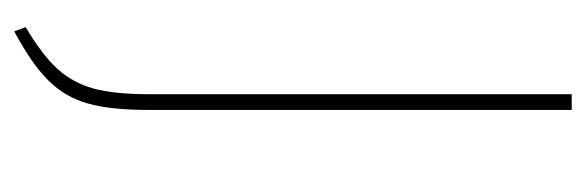

<svg xmlns="http://www.w3.org/2000/svg" viewBox="-296 -425 821 269"><g transform="rotate(90 114.5 -290.5)"><path d="M134 -87Q134 -35 125 -3Q116 29 92.5 52.5Q69 76 24 100L18 84Q57 61 76.5 39.5Q96 18 104 -11Q112 -40 112 -89V-681H134Z"/></g></svg>

Font: Fira Sans Extra Condensed Thin
Style: Regular
Weight: 250
Width: 1
Designer: Carrois Corporate & Edenspiekermann AG
Foundry: Carrois Corporate GbR & Edenspiekermann AG
Version: Version 4.203